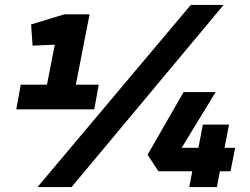

<svg xmlns="http://www.w3.org/2000/svg" viewBox="-20 -758 1015 778"><path d="M151 -316 202 -577 112 -573 106 -659 241 -700H343L268 -316ZM64 -415H380L362 -315H46ZM132 0 753 -738H886L270 0ZM914 -64H871L859 0H747L759 -64H622L578 -131L724 -385H854L716 -159H784L802 -253H908L890 -159H933Z"/></svg>

Font: REM
Style: Bold Italic
Weight: 700
Italic angle: -11°
Designer: Octavio Pardo
Foundry: Ashler Design
Version: Version 1.005;gftools[0.9.28]